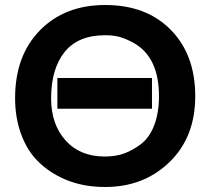

<svg xmlns="http://www.w3.org/2000/svg" viewBox="-20 -746 836 763"><path d="M397.9 -726.1Q561.5 -726.1 658.2 -627.9Q755.9 -528.8 755.9 -363.8Q755.9 -201.2 653.8 -102.1Q551.8 -2.9 397.9 -2.9Q312 -2.9 243.2 -31.2Q174.3 -59.6 126 -109.9Q86.4 -150.9 63.2 -214.8Q40 -278.8 40 -356Q40 -525.4 139.2 -626Q237.8 -726.1 397.9 -726.1ZM183.1 -355Q183.1 -252 240.5 -188Q297.9 -124 396 -124Q439.9 -124 472.9 -136Q505.9 -147.9 538.1 -171.9Q573.7 -198.2 592.8 -248.3Q611.8 -298.3 611.8 -363.8Q611.8 -520 509.8 -576.2Q481 -591.8 456.5 -598.9Q432.1 -606 397.9 -606Q289.1 -606 235.8 -538.1Q183.1 -471.2 183.1 -355ZM584 -314H208V-436H584Z"/></svg>

Font: Miedinger*
Style: Bold
Weight: 700
Version: Version 001.000